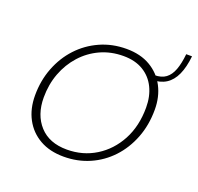

<svg xmlns="http://www.w3.org/2000/svg" viewBox="-111 -726 880 855"><g transform="rotate(20 329.0 -298.0)"><path d="M529.5 -470.5Q563 -470.5 583.5 -485.8Q604 -501 615.2 -531.2Q626.5 -561.5 631 -606.5H658.5Q653 -553.5 636.8 -517.8Q620.5 -482 592.8 -464.5Q565 -447 524 -447ZM273.5 9Q207.5 9 160 -18Q112.5 -45 86.8 -93Q61 -141 61 -204.5Q61 -274.5 84.5 -335.2Q108 -396 150 -441.2Q192 -486.5 249.2 -512.2Q306.5 -538 374 -538Q440.5 -538 487.5 -510.2Q534.5 -482.5 559.2 -434.8Q584 -387 584 -326.5Q584 -253 560 -191.5Q536 -130 493.8 -85Q451.5 -40 395.2 -15.5Q339 9 273.5 9ZM276 -25.5Q351.5 -25.5 412.2 -63Q473 -100.5 508.8 -167.2Q544.5 -234 544.5 -322Q544.5 -375 524.5 -416Q504.5 -457 466 -480.2Q427.5 -503.5 372 -503.5Q313 -503.5 263.2 -480.8Q213.5 -458 177 -417.5Q140.5 -377 120.5 -323.8Q100.5 -270.5 100.5 -209Q100.5 -126.5 146.5 -76Q192.5 -25.5 276 -25.5Z"/></g></svg>

Font: Epilogue ExtraLight
Style: Italic
Weight: 250
Italic angle: -12°
Designer: Tyler Finck
Foundry: Etcetera Type Co
Version: Version 2.112